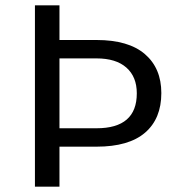

<svg xmlns="http://www.w3.org/2000/svg" viewBox="-20 -700 700 720"><path d="M342 -550Q462 -550 523.5 -497Q585 -444 585 -351Q585 -255 524 -202.5Q463 -150 342 -150H203V0H111V-680H203V-550ZM342 -219Q493 -219 493 -350Q493 -412 454 -446.5Q415 -481 342 -481H203V-219Z"/></svg>

Font: Martel Sans
Style: Regular
Weight: 400
Designer: Dan Reynolds and Mathieu Réguer
Foundry: Dan Reynolds and Mathieu Réguer
Version: Version 1.001;PS 001.001;hotconv 1.0.70;makeotf.lib2.5.58329